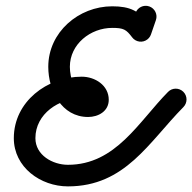

<svg xmlns="http://www.w3.org/2000/svg" viewBox="-20 -610 668 667"><path d="M450.7 -564.6C450.7 -564.6 450.7 -564.6 450.7 -564.6C445 -548 439.3 -531.5 433.6 -515C426.9 -495.4 437.3 -474 456.9 -467.3C476.4 -460.5 497.8 -470.9 504.5 -490.5C510.2 -507 515.9 -523.6 521.6 -540.1C528.4 -559.7 518 -581 498.4 -587.8C478.8 -594.5 457.5 -584.1 450.7 -564.6ZM499 -525.4C499 -525.4 499 -525.4 499 -525.4C463.3 -572.5 431.3 -588.1 369.9 -588.1C253.2 -588.1 147.7 -498.2 147.7 -377.9C147.7 -296.3 193.4 -203.6 286.1 -203.6C321.6 -203.6 357.8 -223.6 357.8 -263.3C357.8 -313.8 310 -343.6 263.9 -343.6C143.7 -343.6 28 -256.9 28 -130C28 -28.8 121.1 37.5 216 37.5C415.2 37.5 496.9 -116.2 617.2 -238.1C631.7 -252.9 631.6 -276.6 616.8 -291.2C602.1 -305.7 578.3 -305.6 563.8 -290.8C563.8 -290.8 563.8 -290.8 563.8 -290.8C461.7 -187.4 382.2 -37.5 216 -37.5C163 -37.5 103 -71 103 -130C103 -215 185.3 -268.6 263.9 -268.6C268.3 -268.6 282.8 -265.1 282.8 -263.3C282.8 -264 282.9 -264.6 282.9 -265.3C284.5 -278.4 298.4 -278.6 286.1 -278.6C238.8 -278.6 222.7 -340.3 222.7 -377.9C222.7 -456.8 294.5 -513.1 369.9 -513.1C409.6 -513.1 418.4 -507.6 439.2 -480.1C451.7 -463.6 475.2 -460.3 491.7 -472.8C508.2 -485.3 511.5 -508.8 499 -525.4Z"/></svg>

Font: FRB American Cursive Extrabold
Style: Bold Italic
Weight: 800
Italic angle: -25°
Version: Version 2.0;Modular Font Editor K font №1